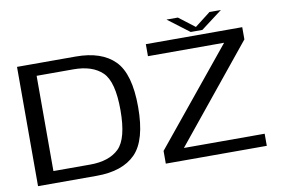

<svg xmlns="http://www.w3.org/2000/svg" viewBox="-81 -930 1574 1070"><g transform="rotate(-10 706.0 -395.0)"><path d="M52.5 0V-675H384.5Q531 -675 604.8 -600.2Q678.5 -525.5 678.5 -337.8Q678.5 -150 604.8 -75Q531 0 384.5 0ZM151.5 -68H359.5Q467 -68 522.8 -122.2Q578.5 -176.5 578.5 -338Q578.5 -499 522.8 -553Q467 -607 359.5 -607H151.5ZM775.5 0V-72L1212.5 -607H781.5V-675H1327V-606L890 -68.5H1347V0ZM1039.5 -698.5 918.5 -790H983L1073 -721L1162 -790H1226.5L1105.5 -698.5Z"/></g></svg>

Font: Anybody ExtraExpanded
Style: Regular
Weight: 400
Width: 8
Designer: Tyler Finck
Foundry: Etcetera Type Company
Version: Version 1.010; ttfautohint (v1.8.3) -l 8 -r 50 -G 200 -x 14 